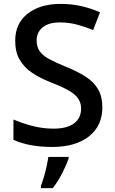

<svg xmlns="http://www.w3.org/2000/svg" viewBox="-20 -744 590 985"><path d="M505 -193Q505 -98 436 -44Q367 10 247 10Q189 10 137.5 0.5Q86 -9 49 -27V-131Q90 -113 144 -98.5Q198 -84 254 -84Q325 -84 360.5 -111.5Q396 -139 396 -186Q396 -218 379.5 -240.5Q363 -263 328.5 -282Q294 -301 237 -323Q186 -343 145.5 -370Q105 -397 81.5 -436.5Q58 -476 58 -535Q58 -624 122 -674Q186 -724 291 -724Q348 -724 397.5 -712.5Q447 -701 493 -681L458 -590Q416 -607 374 -618Q332 -629 288 -629Q229 -629 198.5 -603.5Q168 -578 168 -536Q168 -504 183 -482Q198 -460 230.5 -442Q263 -424 317 -402Q377 -378 419 -351Q461 -324 483 -286.5Q505 -249 505 -193ZM332 70Q322 99 300 142.5Q278 186 251 221H190V209Q197 191 205 164.5Q213 138 219 110Q225 82 228 61H332Z"/></svg>

Font: Noto Sans Thaana Medium
Style: Regular
Weight: 500
Designer: David Williams
Foundry: Google Inc.
Version: Version 3.001; ttfautohint (v1.8.4.7-5d5b)